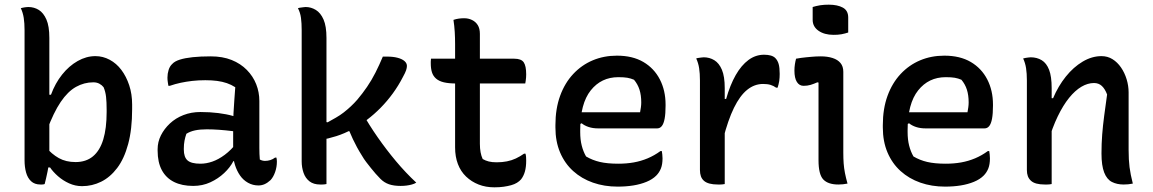

<svg xmlns="http://www.w3.org/2000/svg" viewBox="-20 -785 4930 821"><path d="M171 2Q169 3 165.5 3.5Q162 4 159 4Q156 4 153 4Q128 4 113 -10Q98 -24 91.5 -47.5Q85 -71 85 -99Q85 -175 85 -244.5Q85 -314 85 -380Q85 -446 85 -514Q85 -582 85 -656Q85 -686 81.5 -708.5Q78 -731 69 -750Q73 -751 77 -752Q81 -753 85 -753.5Q89 -754 93 -754.5Q97 -755 101 -755Q126 -755 146 -742.5Q166 -730 178.5 -701.5Q191 -673 191 -623Q191 -561 191 -499.5Q191 -438 191 -377.5Q191 -317 191 -256Q191 -195 191 -134Q191 -121 190 -106.5Q189 -92 187.5 -78Q186 -64 183 -50Q180 -36 177 -22.5Q174 -9 171 2ZM174 -69V-158Q201 -126 231.5 -109Q262 -92 303 -92Q348 -92 377.5 -116.5Q407 -141 421.5 -188.5Q436 -236 436 -306V-316Q436 -349 433.5 -371Q431 -393 423 -412Q416 -421 405 -427Q394 -433 379 -433Q340 -433 305 -413.5Q270 -394 239.5 -349Q209 -304 181 -228V-380H198Q216 -429 245.5 -466Q275 -503 312 -524Q349 -545 388 -545Q420 -545 449 -529.5Q478 -514 499 -486Q520 -458 532.5 -420.5Q545 -383 545 -338V-318Q545 -232 528 -169Q511 -106 481 -66.5Q451 -27 412.5 -8Q374 11 331 11Q302 11 275.5 -1Q249 -13 228 -31.5Q207 -50 194 -69Z M1089 -353Q1089 -328 1089 -303Q1089 -278 1089 -253Q1089 -228 1089 -202.5Q1089 -177 1089 -152Q1089 -138 1089.5 -126.5Q1090 -115 1091 -103Q1096 -100 1102 -98.5Q1108 -97 1113 -97Q1125 -97 1136 -100.5Q1147 -104 1156 -111H1162Q1163 -106 1163.5 -102.5Q1164 -99 1164 -94Q1164 -71 1156.5 -49.5Q1149 -28 1137 -15Q1124 -3 1111.5 2.5Q1099 8 1085 8Q1061 8 1040.5 -3.5Q1020 -15 1006.5 -34.5Q993 -54 985 -79Q977 -104 977 -130Q977 -158 977 -187.5Q977 -217 977 -240Q977 -274 978.5 -302Q980 -330 982 -357Q984 -384 986 -412Q969 -423 950 -429.5Q931 -436 908.5 -439Q886 -442 858 -442Q828 -442 802 -439Q776 -436 752.5 -431Q729 -426 706 -418H700Q699 -425 697.5 -434Q696 -443 696 -453Q696 -470 701 -486Q706 -502 717 -512Q727 -523 749 -530Q771 -537 804 -540.5Q837 -544 881 -544Q932 -544 970.5 -528.5Q1009 -513 1035.5 -486Q1062 -459 1075.5 -425Q1089 -391 1089 -353ZM766 -146Q766 -113 782 -99Q798 -85 837 -85Q862 -85 888 -94Q914 -103 941 -123Q968 -143 993 -175L994 -96H978Q964 -69 938.5 -45Q913 -21 879.5 -5.5Q846 10 806 10Q758 10 724 -7Q690 -24 672 -57.5Q654 -91 654 -141V-147Q654 -178 668 -206Q682 -234 706.5 -257Q731 -280 764.5 -293Q798 -306 837 -306Q878 -306 913.5 -301.5Q949 -297 975 -289.5Q1001 -282 1011 -273Q1017 -268 1021 -260.5Q1025 -253 1027 -241.5Q1029 -230 1029 -214Q1001 -221 973 -224.5Q945 -228 917.5 -230Q890 -232 864 -232Q835 -232 814 -227.5Q793 -223 777 -213Q772 -199 769 -183.5Q766 -168 766 -149Z M1376 2Q1371 3 1366.5 3.5Q1362 4 1358 4Q1354 4 1349 4Q1321 4 1303.5 -9.5Q1286 -23 1278 -46Q1270 -69 1270 -95Q1270 -172 1270 -241.5Q1270 -311 1270 -378Q1270 -445 1270 -513.5Q1270 -582 1270 -656Q1270 -686 1267 -708.5Q1264 -731 1254 -750Q1260 -752 1265.5 -752.5Q1271 -753 1276.5 -754Q1282 -755 1287 -755Q1310 -755 1330.5 -742.5Q1351 -730 1363.5 -701.5Q1376 -673 1376 -623Q1376 -543 1376 -465Q1376 -387 1376 -309.5Q1376 -232 1376 -154.5Q1376 -77 1376 2ZM1693 10Q1664 10 1643.5 3Q1623 -4 1607 -20Q1596 -31 1586 -42.5Q1576 -54 1566 -66.5Q1556 -79 1546 -92Q1536 -105 1528 -119Q1516 -138 1506.5 -155.5Q1497 -173 1489 -190Q1481 -207 1474 -224L1444 -226L1526 -308Q1558 -251 1595 -198Q1632 -145 1673 -96Q1714 -47 1760 -4Q1752 1 1741 4Q1730 7 1718 8.5Q1706 10 1693 10ZM1341 -269 1381 -262Q1399 -272 1416.5 -282Q1434 -292 1449.5 -304Q1465 -316 1480 -330Q1495 -344 1508 -359Q1530 -385 1549.5 -413.5Q1569 -442 1585.5 -474.5Q1602 -507 1617 -543H1635Q1661 -543 1680 -538Q1699 -533 1709.5 -524Q1720 -515 1720 -503Q1720 -495 1716.5 -484.5Q1713 -474 1703 -456Q1684 -419 1660 -386Q1636 -353 1608 -324.5Q1580 -296 1549.5 -273Q1519 -250 1486 -232Q1453 -214 1418.5 -203Q1384 -192 1349 -186Z M1823 -534H2179Q2209 -534 2219.5 -518.5Q2230 -503 2230 -467Q2230 -461 2229.5 -453.5Q2229 -446 2228 -440Q2227 -434 2226 -428H1931Q1899 -428 1878 -433Q1857 -438 1844.5 -449Q1832 -460 1827 -476Q1822 -492 1822 -514Q1822 -518 1822 -521.5Q1822 -525 1822.5 -528.5Q1823 -532 1823 -534ZM2227 -128Q2229 -121 2229.5 -113.5Q2230 -106 2230 -98Q2230 -71 2224.5 -51.5Q2219 -32 2208 -18Q2201 -10 2190.5 -3.5Q2180 3 2165.5 7Q2151 11 2133.5 13.5Q2116 16 2094 16Q2057 16 2026.5 4Q1996 -8 1973 -30Q1950 -52 1938 -83.5Q1926 -115 1926 -155Q1926 -210 1926 -265.5Q1926 -321 1926 -376Q1926 -431 1926 -486.5Q1926 -542 1926 -597Q1926 -623 1924.5 -648.5Q1923 -674 1919 -700Q1931 -704 1942 -705.5Q1953 -707 1965 -707Q1983 -707 1998.5 -699.5Q2014 -692 2023 -677.5Q2032 -663 2032 -640Q2032 -581 2032 -522Q2032 -463 2032 -404.5Q2032 -346 2032 -287.5Q2032 -229 2032 -170Q2032 -150 2035 -134Q2038 -118 2044 -105Q2056 -98 2070 -94.5Q2084 -91 2104 -91Q2127 -91 2147.5 -95Q2168 -99 2186 -107.5Q2204 -116 2221 -128Z M2618 -547Q2685 -547 2731 -520Q2777 -493 2801.5 -445.5Q2826 -398 2826 -338V-333Q2826 -299 2822 -277.5Q2818 -256 2810 -246Q2802 -236 2790 -236H2538Q2515 -236 2497 -242Q2479 -248 2467 -258L2449 -248L2450 -305H2717Q2719 -315 2720.5 -326Q2722 -337 2722 -347Q2722 -378 2714.5 -401.5Q2707 -425 2691 -444Q2677 -450 2662.5 -452.5Q2648 -455 2624 -455Q2551 -455 2506 -398.5Q2461 -342 2461 -229V-220Q2461 -188 2467.5 -162.5Q2474 -137 2486 -116Q2513 -100 2545 -92.5Q2577 -85 2624 -85Q2659 -85 2690 -90.5Q2721 -96 2749.5 -108Q2778 -120 2804 -139H2810Q2811 -132 2812 -124.5Q2813 -117 2813 -108Q2813 -82 2806 -64.5Q2799 -47 2786 -34Q2770 -18 2744.5 -7.5Q2719 3 2688 8Q2657 13 2621 13Q2564 13 2515.5 -4Q2467 -21 2431 -53.5Q2395 -86 2375 -133Q2355 -180 2355 -240V-250Q2355 -320 2375 -375Q2395 -430 2431 -468.5Q2467 -507 2514.5 -527Q2562 -547 2618 -547Z M3072 -362H3085Q3102 -422 3126 -464Q3150 -506 3180.5 -528.5Q3211 -551 3247 -551Q3264 -551 3276 -547.5Q3288 -544 3295 -537Q3305 -527 3309.5 -511.5Q3314 -496 3314 -469Q3314 -461 3313.5 -453.5Q3313 -446 3312 -438.5Q3311 -431 3309 -424Q3307 -417 3305 -410H3299Q3288 -418 3275 -422Q3262 -426 3243 -426Q3206 -426 3175 -401Q3144 -376 3118.5 -324Q3093 -272 3072 -190ZM3079 2Q3073 3 3068.5 3.5Q3064 4 3059.5 4Q3055 4 3050 4Q3029 4 3014 0Q2999 -4 2990 -12Q2981 -20 2977 -31.5Q2973 -43 2973 -58Q2973 -99 2973 -138.5Q2973 -178 2973 -216.5Q2973 -255 2973 -292.5Q2973 -330 2973 -367Q2973 -404 2973 -441Q2973 -471 2969.5 -493.5Q2966 -516 2957 -535Q2962 -537 2967.5 -537.5Q2973 -538 2978.5 -539Q2984 -540 2989 -540Q3014 -540 3034.5 -527.5Q3055 -515 3067 -486.5Q3079 -458 3079 -408Q3079 -367 3079 -324.5Q3079 -282 3079 -240Q3079 -198 3079 -156.5Q3079 -115 3079 -75.5Q3079 -36 3079 2Z M3480 -100Q3480 -128 3480 -161Q3480 -194 3480 -228.5Q3480 -263 3480 -298Q3480 -333 3480 -367Q3480 -401 3480 -432L3475 -433Q3468 -430 3460.5 -427Q3453 -424 3446 -422Q3439 -420 3431.5 -419Q3424 -418 3416 -418Q3398 -418 3387.5 -434.5Q3377 -451 3377 -483Q3377 -497 3379 -510Q3381 -523 3384 -534Q3395 -536 3405.5 -537.5Q3416 -539 3427 -540Q3438 -541 3448.5 -542Q3459 -543 3469 -543.5Q3479 -544 3490 -544Q3518 -544 3540 -537Q3562 -530 3574 -515.5Q3586 -501 3586 -478Q3586 -437 3586 -393Q3586 -349 3586 -304Q3586 -259 3586 -215.5Q3586 -172 3586 -132Q3586 -107 3587.5 -86.5Q3589 -66 3593 -45.5Q3597 -25 3604 0Q3594 2 3584.5 3Q3575 4 3565 4Q3521 4 3500.5 -17.5Q3480 -39 3480 -100ZM3455 -755Q3461 -757 3469.5 -759Q3478 -761 3487 -762.5Q3496 -764 3505.5 -764.5Q3515 -765 3524 -765Q3561 -765 3584 -752.5Q3607 -740 3607 -710V-646Q3601 -644 3593.5 -642Q3586 -640 3578 -638.5Q3570 -637 3561.5 -636.5Q3553 -636 3544 -636Q3505 -636 3480 -653.5Q3455 -671 3455 -700Z M4018 -547Q4085 -547 4131 -520Q4177 -493 4201.5 -445.5Q4226 -398 4226 -338V-333Q4226 -299 4222 -277.5Q4218 -256 4210 -246Q4202 -236 4190 -236H3938Q3915 -236 3897 -242Q3879 -248 3867 -258L3849 -248L3850 -305H4117Q4119 -315 4120.5 -326Q4122 -337 4122 -347Q4122 -378 4114.5 -401.5Q4107 -425 4091 -444Q4077 -450 4062.5 -452.5Q4048 -455 4024 -455Q3951 -455 3906 -398.5Q3861 -342 3861 -229V-220Q3861 -188 3867.5 -162.5Q3874 -137 3886 -116Q3913 -100 3945 -92.5Q3977 -85 4024 -85Q4059 -85 4090 -90.5Q4121 -96 4149.5 -108Q4178 -120 4204 -139H4210Q4211 -132 4212 -124.5Q4213 -117 4213 -108Q4213 -82 4206 -64.5Q4199 -47 4186 -34Q4170 -18 4144.5 -7.5Q4119 3 4088 8Q4057 13 4021 13Q3964 13 3915.5 -4Q3867 -21 3831 -53.5Q3795 -86 3775 -133Q3755 -180 3755 -240V-250Q3755 -320 3775 -375Q3795 -430 3831 -468.5Q3867 -507 3914.5 -527Q3962 -547 4018 -547Z M4824 0Q4814 2 4805 3Q4796 4 4785 4Q4756 4 4734.5 -7Q4713 -18 4701.5 -47.5Q4690 -77 4690 -129Q4690 -171 4693 -209.5Q4696 -248 4701.5 -289.5Q4707 -331 4714 -381Q4705 -405 4691.5 -417.5Q4678 -430 4658 -430Q4631 -430 4604 -414Q4577 -398 4551.5 -366.5Q4526 -335 4503 -287.5Q4480 -240 4461 -176L4459 -365H4483Q4505 -417 4537.5 -457.5Q4570 -498 4609.5 -521.5Q4649 -545 4690 -545Q4716 -545 4737 -532Q4758 -519 4773.5 -496.5Q4789 -474 4797.5 -446Q4806 -418 4806 -390Q4806 -349 4806 -308Q4806 -267 4806 -226Q4806 -185 4806 -144Q4806 -101 4810 -70Q4814 -39 4824 0ZM4477 2Q4472 3 4467 3.5Q4462 4 4457.5 4Q4453 4 4448 4Q4427 4 4412 0Q4397 -4 4388 -12.5Q4379 -21 4375 -32Q4371 -43 4371 -58Q4371 -109 4371 -158Q4371 -207 4371 -254.5Q4371 -302 4371 -348.5Q4371 -395 4371 -441Q4371 -471 4367.5 -493.5Q4364 -516 4355 -535Q4361 -537 4366 -537.5Q4371 -538 4376.5 -539Q4382 -540 4387 -540Q4414 -540 4434.5 -527.5Q4455 -515 4466 -486.5Q4477 -458 4477 -408Q4477 -339 4477 -268.5Q4477 -198 4477 -129.5Q4477 -61 4477 2Z"/></svg>

Font: Recursive Casual Medium
Style: Regular
Weight: 500
Version: Version 1.047